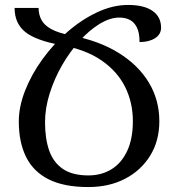

<svg xmlns="http://www.w3.org/2000/svg" viewBox="-20 -746 718 776"><path d="M266 -603Q379 -582 459 -532.5Q539 -483 581.5 -412.5Q624 -342 624 -256Q624 -177 587 -117Q550 -57 485.5 -23.5Q421 10 337 10Q239 10 177 -21Q115 -52 85.5 -111.5Q56 -171 56 -255Q56 -315 81.5 -380Q107 -445 151.5 -506.5Q196 -568 253 -617.5Q310 -667 373 -696.5Q436 -726 498 -726Q562 -726 596.5 -702Q631 -678 631 -634Q631 -607 606.5 -591.5Q582 -576 544 -576Q544 -613 533.5 -634.5Q523 -656 505 -665.5Q487 -675 462 -675Q425 -675 383.5 -650Q342 -625 302.5 -581.5Q263 -538 231.5 -483.5Q200 -429 181 -369Q162 -309 162 -252Q162 -185 179 -137Q196 -89 234.5 -63Q273 -37 337 -37Q391 -37 431.5 -62.5Q472 -88 494.5 -137Q517 -186 517 -256Q517 -332 485.5 -395Q454 -458 390 -502Q326 -546 226 -564Q126 -582 82.5 -616.5Q39 -651 39 -714H136Q136 -687 147.5 -665.5Q159 -644 187 -628.5Q215 -613 266 -603Z"/></svg>

Font: Noto Serif Armenian
Style: Regular
Weight: 400
Designer: Monotype Design Team
Foundry: Monotype Imaging Inc.
Version: Version 2.007